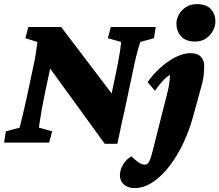

<svg xmlns="http://www.w3.org/2000/svg" viewBox="-30 -707 1088 952"><path d="M515.6 -205.1 538.1 -312.5Q547.9 -356.4 554.7 -392.6Q561.5 -428.7 565.4 -455.6Q569.3 -482.4 570.3 -499L504.9 -517.6L519.5 -573.2H742.2L733.4 -517.6L666 -499Q660.2 -483.4 651.9 -453.1Q643.6 -422.9 635.7 -386.2Q627.9 -349.6 620.1 -312.5L586.9 -155.3Q574.2 -101.6 566.9 -64.9Q559.6 -28.3 551.8 5.9H489.3L171.9 -431.6H232.4L199.2 -275.4Q185.5 -210.9 178.2 -169.9Q170.9 -128.9 167.5 -106.4Q164.1 -84 163.1 -74.2L228.5 -55.7L213.9 0H-9.8L-1 -55.7L67.4 -74.2Q72.3 -93.8 85 -146.5Q97.7 -199.2 113.3 -273.4L136.7 -384.8Q142.6 -410.2 147.9 -443.8Q153.3 -477.5 155.3 -499L95.7 -517.6L110.4 -573.2H273.4L552.7 -205.1ZM967.8 -276.4 924.8 -120.1Q907.2 -56.6 877.9 4.9Q848.6 66.4 810.5 116.2Q772.5 166 728 195.8Q683.6 225.6 636.7 225.6Q605.5 225.6 585 208.5Q564.5 191.4 564.5 162.1Q564.5 137.7 579.1 110.8Q593.8 84 621.1 68.4Q646.5 91.8 660.6 100.6Q674.8 109.4 687.5 109.4Q696.3 109.4 702.1 104Q708 98.6 713.9 84.5Q719.7 70.3 726.6 43L800.8 -251Q805.7 -268.6 809.1 -293Q812.5 -317.4 812.5 -335.9Q793.9 -324.2 775.9 -304.7Q757.8 -285.2 738.3 -256.8L702.1 -299.8Q726.6 -335.9 762.2 -368.7Q797.9 -401.4 837.9 -422.4Q877.9 -443.4 915 -443.4Q949.2 -443.4 965.8 -425.8Q982.4 -408.2 982.4 -379.9Q982.4 -367.2 981.4 -350.6Q980.5 -334 977.1 -315.4Q973.6 -296.9 967.8 -276.4ZM937.5 -501Q890.6 -501 867.7 -526.9Q844.7 -552.7 844.7 -589.8Q844.7 -613.3 857.4 -635.7Q870.1 -658.2 893.1 -672.4Q916 -686.5 946.3 -686.5Q993.2 -686.5 1015.6 -661.6Q1038.1 -636.7 1038.1 -600.6Q1038.1 -578.1 1025.9 -554.7Q1013.7 -531.2 991.2 -516.1Q968.8 -501 937.5 -501Z"/></svg>

Font: Crimson Pro Black
Style: Italic
Weight: 900
Italic angle: -12°
Designer: Jacques Le Bailly
Foundry: Baron von Fonthausen
Version: Version 1.003